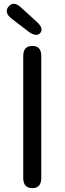

<svg xmlns="http://www.w3.org/2000/svg" viewBox="-20 -971 333 991"><path d="M147 0Q100 0 100 -52V-682Q100 -734 147 -734Q193 -734 193 -682V-52Q193 0 147 0ZM188 -801Q168 -778 127 -808L41 -874Q-1 -906 24 -937Q50 -968 89 -932L169 -859Q207 -825 188 -801Z"/></svg>

Font: Resource Han Rounded CN
Style: Regular
Weight: 400
Designer: Cyano Hao (round all glyphs); Ryoko NISHIZUKA  (kana, bopomofo & ideographs); Paul D. Hunt (Latin, Greek & Cyrillic); Sa
Foundry: Cyano Hao
Version: 0.990